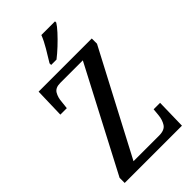

<svg xmlns="http://www.w3.org/2000/svg" viewBox="-279 -1012 1093 1093"><g transform="rotate(-45 267.5 -465.5)"><path d="M33 0V-41L358 -662H176Q137 -662 122.5 -637.5Q108 -613 106 -579L101 -534H49L54 -714H482V-672L156 -52H362Q407 -52 423 -77.5Q439 -103 442 -137L446 -180H498L494 0ZM212 -784Q233 -818 256.5 -857.5Q280 -897 293 -931H403V-921Q393 -904 367.5 -876Q342 -848 311.5 -819.5Q281 -791 255 -771H212Z"/></g></svg>

Font: Noto Serif Tamil Condensed Medium
Style: Regular
Weight: 500
Width: 3
Designer: Indian Type Foundry, Tom Grace, and the Monotype Design Team
Foundry: Monotype Imaging Inc.
Version: Version 2.004; ttfautohint (v1.8.4.7-5d5b)